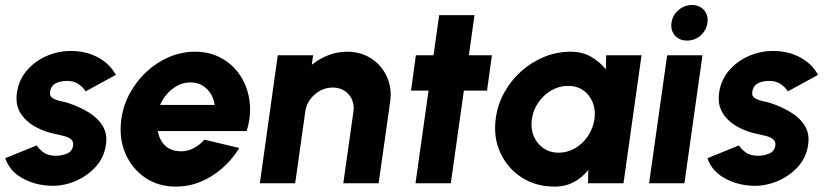

<svg xmlns="http://www.w3.org/2000/svg" viewBox="-52 -716 3250 750"><path d="M134 9Q77 4.5 31 -22.5Q-15 -49.5 -31.5 -98L91.5 -148Q98 -136.5 116.2 -122Q134.5 -107.5 165.5 -107.5Q189 -107.5 209.8 -116.2Q230.5 -125 233.5 -147Q236 -163 225.8 -171.5Q215.5 -180 199.8 -184.2Q184 -188.5 169.5 -191.5Q125 -199.5 87 -220.2Q49 -241 28.2 -274Q7.5 -307 14 -353Q21 -403.5 52.5 -440.2Q84 -477 129.5 -497Q175 -517 224.5 -517Q283 -517 329.5 -492.5Q376 -468 400.5 -423.5L282.5 -359Q274.5 -373 258 -385.2Q241.5 -397.5 219.5 -399.5Q190 -401.5 168.5 -392Q147 -382.5 143.5 -356.5Q141 -340 154.2 -332.2Q167.5 -324.5 186.2 -320.8Q205 -317 219 -312Q260.5 -298 295.8 -276.2Q331 -254.5 349.8 -223Q368.5 -191.5 361.5 -149Q354.5 -99.5 319.8 -62.2Q285 -25 235.5 -5.8Q186 13.5 134 9Z M635 13Q566 13 514.2 -22.5Q462.5 -58 437.2 -117.8Q412 -177.5 422 -250.5Q429.5 -305 455.8 -352.8Q482 -400.5 521.5 -436.8Q561 -473 609.2 -493.5Q657.5 -514 709 -514Q768 -514 813.8 -488.5Q859.5 -463 887.8 -419Q916 -375 923 -319.5Q930 -264 911.5 -204H564.5Q570 -170.5 592.2 -148Q614.5 -125.5 654.5 -125Q680 -124.5 704 -137Q728 -149.5 746.5 -170.5L882.5 -138Q842.5 -71.5 776.2 -29.2Q710 13 635 13ZM573.5 -306H786.5Q781.5 -343.5 755.8 -368.8Q730 -394 692 -394Q654.5 -394 622 -369Q589.5 -344 573.5 -306Z M1472 -318 1427 0H1289L1328.5 -280Q1334 -319.5 1310.2 -346.8Q1286.5 -374 1247.5 -374Q1208.5 -374 1177.2 -346.8Q1146 -319.5 1140.5 -280L1101 0H963L1033 -500H1171L1166 -463Q1195 -486.5 1230.2 -500.2Q1265.5 -514 1303.5 -514Q1357.5 -514 1398.2 -487.5Q1439 -461 1459.2 -416.5Q1479.5 -372 1472 -318Z M1850.5 -362H1760L1709 0H1571L1622 -362H1553.5L1572.5 -500H1641.5L1663.5 -657H1801.5L1779.5 -500H1869.5Z M2316 -500H2454L2383.5 0H2245L2246 -52Q2222.5 -22.5 2189.5 -4.8Q2156.5 13 2115.5 13Q2041 13 1985.2 -23.2Q1929.5 -59.5 1901.8 -120.8Q1874 -182 1885 -256.5Q1892.5 -309.5 1918.8 -356.2Q1945 -403 1985 -438.5Q2025 -474 2074.2 -494Q2123.5 -514 2177 -514Q2223 -514 2257 -494.2Q2291 -474.5 2314.5 -445ZM2130 -119.5Q2164.5 -119.5 2194.5 -137Q2224.5 -154.5 2244.5 -184.2Q2264.5 -214 2270 -250Q2277.5 -304.5 2248 -342.5Q2218.5 -380.5 2167 -380.5Q2132.5 -380.5 2102 -363Q2071.5 -345.5 2051 -315.8Q2030.5 -286 2025.5 -250Q2020.5 -213.5 2033 -184Q2045.5 -154.5 2071 -137Q2096.5 -119.5 2130 -119.5Z M2554 -500H2692L2621.5 0H2483.5ZM2632 -557.5Q2602 -557.5 2584.5 -577.2Q2567 -597 2571 -627Q2575 -656.5 2598.2 -676.5Q2621.5 -696.5 2651.5 -696.5Q2680.5 -696.5 2698 -676.5Q2715.5 -656.5 2711.5 -627Q2707 -597 2684.5 -577.2Q2662 -557.5 2632 -557.5Z M2877 9Q2820 4.5 2774 -22.5Q2728 -49.5 2711.5 -98L2834.5 -148Q2841 -136.5 2859.2 -122Q2877.5 -107.5 2908.5 -107.5Q2932 -107.5 2952.8 -116.2Q2973.5 -125 2976.5 -147Q2979 -163 2968.8 -171.5Q2958.5 -180 2942.8 -184.2Q2927 -188.5 2912.5 -191.5Q2868 -199.5 2830 -220.2Q2792 -241 2771.2 -274Q2750.5 -307 2757 -353Q2764 -403.5 2795.5 -440.2Q2827 -477 2872.5 -497Q2918 -517 2967.5 -517Q3026 -517 3072.5 -492.5Q3119 -468 3143.5 -423.5L3025.5 -359Q3017.5 -373 3001 -385.2Q2984.5 -397.5 2962.5 -399.5Q2933 -401.5 2911.5 -392Q2890 -382.5 2886.5 -356.5Q2884 -340 2897.2 -332.2Q2910.5 -324.5 2929.2 -320.8Q2948 -317 2962 -312Q3003.5 -298 3038.8 -276.2Q3074 -254.5 3092.8 -223Q3111.5 -191.5 3104.5 -149Q3097.5 -99.5 3062.8 -62.2Q3028 -25 2978.5 -5.8Q2929 13.5 2877 9Z"/></svg>

Font: Urbanist ExtraBold
Style: Italic
Weight: 800
Italic angle: -8°
Designer: Corey Hu
Foundry: Corey Hu
Version: Version 1.321; ttfautohint (v1.8.4.7-5d5b)